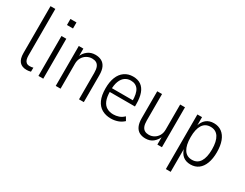

<svg xmlns="http://www.w3.org/2000/svg" viewBox="-86 -1281 2603 2037"><g transform="rotate(30 1216.0 -262.5)"><path d="M193 8Q135 8 105.5 -26Q76 -60 76 -131V-705H135V-134Q135 -111 140 -90Q145 -69 160 -56Q175 -43 202 -43Q214 -43 226 -44.5Q238 -46 245 -49L244 1Q227 5 216 6.5Q205 8 193 8Z M327 -619V-693H401V-619ZM335 0V-489H394V0Z M547 0V-489H603V-393H600Q617 -438 655.5 -467.5Q694 -497 749 -497Q792 -497 824 -480Q856 -463 873.5 -426.5Q891 -390 891 -329V0H832V-324Q832 -369 821 -395.5Q810 -422 789 -433.5Q768 -445 738 -445Q703 -445 672.5 -427.5Q642 -410 624 -379Q606 -348 606 -306V0Z M1224 8Q1162 8 1115 -18.5Q1068 -45 1042.5 -100.5Q1017 -156 1017 -243Q1017 -322 1039.5 -378.5Q1062 -435 1106 -466Q1150 -497 1210 -497Q1269 -497 1307.5 -470Q1346 -443 1365 -390Q1384 -337 1384 -260V-231H1060V-277H1347L1332 -261Q1332 -361 1301.5 -404.5Q1271 -448 1210 -448Q1170 -448 1139.5 -426.5Q1109 -405 1092 -361.5Q1075 -318 1075 -250V-239Q1075 -169 1093 -126Q1111 -83 1145 -63Q1179 -43 1226 -43Q1259 -43 1292 -54Q1325 -65 1353 -93L1379 -49Q1347 -19 1307 -5.5Q1267 8 1224 8Z M1648 8Q1606 8 1574.5 -8.5Q1543 -25 1525.5 -62.5Q1508 -100 1508 -159V-489H1567V-164Q1567 -120 1578 -93.5Q1589 -67 1610 -55.5Q1631 -44 1659 -44Q1695 -44 1724.5 -61.5Q1754 -79 1771.5 -109.5Q1789 -140 1789 -182V-489H1848V0H1792V-94H1794Q1776 -51 1740 -21.5Q1704 8 1648 8Z M2000 180V-489H2057V-377H2053Q2070 -437 2107 -467Q2144 -497 2200 -497Q2257 -497 2297.5 -467Q2338 -437 2359 -380.5Q2380 -324 2380 -245Q2380 -166 2358.5 -109Q2337 -52 2297 -22Q2257 8 2200 8Q2144 8 2107.5 -21.5Q2071 -51 2055 -111H2059V180ZM2189 -43Q2254 -43 2287 -95Q2320 -147 2320 -245Q2320 -343 2287 -394.5Q2254 -446 2189 -446Q2124 -446 2091 -394.5Q2058 -343 2058 -245Q2058 -147 2091 -95Q2124 -43 2189 -43Z"/></g></svg>

Font: Nunito Sans 10pt Condensed Light
Style: Regular
Weight: 300
Width: 3
Designer: Vernon Adams
Foundry: Vernon Adams
Version: Version 3.101;gftools[0.9.27]